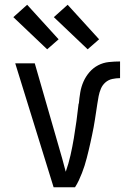

<svg xmlns="http://www.w3.org/2000/svg" viewBox="-20 -786 540 806"><path d="M205 0 44 -520H126L226 -173Q234 -146 241.5 -119Q249 -92 256 -65Q268 -99 276 -134.5Q284 -170 290 -206Q296 -242 301 -278Q306 -314 310 -351H311Q313 -375 317 -398.5Q321 -422 330.5 -443.5Q340 -465 355.5 -483Q371 -501 392 -512Q413 -523 437 -525.5Q461 -528 484 -528V-458Q468 -458 451.5 -454.5Q435 -451 422.5 -440Q410 -429 403.5 -413.5Q397 -398 394 -382Q391 -366 388.5 -349.5Q386 -333 383.5 -316.5Q381 -300 378.5 -284Q376 -268 373 -251.5Q370 -235 366.5 -219Q363 -203 359.5 -186.5Q356 -170 352 -154Q348 -138 344 -122Q340 -106 335 -90.5Q330 -75 324 -59.5Q318 -44 311 -29Q304 -14 295 0ZM348 -579 206 -714 264 -766 396 -621ZM178 -579 36 -714 94 -766 226 -621Z"/></svg>

Font: Iosevka NFM
Style: Regular
Weight: 400
Monospace: yes
Designer: Belleve Invis
Foundry: Belleve Invis
Version: Version 29.0.4; ttfautohint (v1.8.4);Nerd Fonts 3.3.0